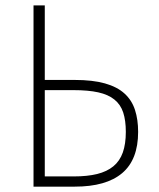

<svg xmlns="http://www.w3.org/2000/svg" viewBox="-20 -696 593 716"><path d="M105 0V-675.8H147V-397.9H257.8Q325.7 -397.9 371.3 -385Q417 -372.1 444.3 -347.2Q471.7 -322.3 483.4 -286.1Q495.1 -250 495.1 -204.1Q495.1 -100.6 435.5 -50.3Q376 0 258.8 0ZM449.2 -204.1Q449.2 -246.6 439.5 -276.4Q429.7 -306.2 406.7 -324.7Q383.8 -343.3 346.4 -351.6Q309.1 -359.9 253.9 -359.9H147V-38.1H254.9Q305.7 -38.1 342.3 -47.1Q378.9 -56.2 402.8 -75.9Q426.8 -95.7 438 -127.4Q449.2 -159.2 449.2 -204.1Z"/></svg>

Font: Clear Sans Thin
Style: Regular
Weight: 250
Foundry: Intel Corporation
Version: Version 1.00